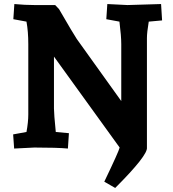

<svg xmlns="http://www.w3.org/2000/svg" viewBox="-20 -730 855 950"><path d="M707 -542V0Q712 38 550 200L496 169Q568 19 572 0L247 -450V-193Q247 -167 256 -77L321 -71L316 5Q263 0 150 0L50 5L45 -65L111 -77Q120 -126 120 -163V-512Q120 -574 111 -623L46 -635L51 -710Q104 -705 151 -705H253L272 -685Q345 -559 360 -537L580 -230V-512Q580 -551 571 -623L506 -635L511 -710L611 -705L777 -710L782 -629L716 -623Q707 -569 707 -542Z"/></svg>

Font: Andada SC
Style: Bold
Weight: 700
Designer: Carolina Giovagnoli
Foundry: Carolina Giovagnoli
Version: Version 1.003